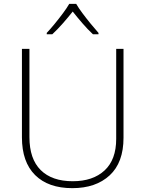

<svg xmlns="http://www.w3.org/2000/svg" viewBox="-20 -968 756 998"><path d="M622 -252Q622 -123 550 -56.5Q478 10 356 10Q231 10 162.5 -58Q94 -126 94 -254V-714H133V-255Q133 -142 191.5 -84Q250 -26 358 -26Q463 -26 523.5 -82Q584 -138 584 -246V-714H622ZM376 -948Q388 -927 408.5 -899.5Q429 -872 451.5 -844.5Q474 -817 492 -797V-790H463Q436 -815 408 -847.5Q380 -880 358 -908Q336 -880 307.5 -847.5Q279 -815 252 -790H223V-797Q242 -817 264.5 -844.5Q287 -872 307.5 -899.5Q328 -927 340 -948Z"/></svg>

Font: Noto Sans Lao UI ExtLt
Style: Regular
Weight: 200
Designer: Monotype Design Team
Foundry: Monotype Imaging Inc.
Version: Version 2.000; ttfautohint (v1.8.4.7-5d5b)